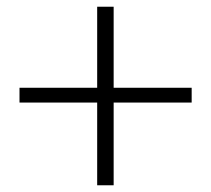

<svg xmlns="http://www.w3.org/2000/svg" viewBox="-20 -644 627 571"><path d="M269 -93V-624H318V-93ZM550 -339H38V-383H550Z"/></svg>

Font: Noto Serif JP ExtraLight Medium
Style: Regular
Weight: 500
Version: Version 2.003-H1;hotconv 1.1.1;makeotfexe 2.6.0